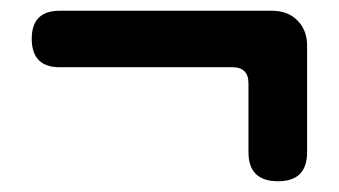

<svg xmlns="http://www.w3.org/2000/svg" viewBox="-20 -447 630 357"><path d="M497 -110Q442 -110 442 -164V-292Q442 -322 412 -322H240H91Q39 -322 39 -375Q39 -427 91 -427H295H486Q515 -427 533 -409Q551 -391 551 -362V-164Q551 -110 497 -110Z"/></svg>

Font: GenSenRounded2 TW B
Style: Regular
Weight: 700
Version: Version 2.000;PS 2;hotconv 16.6.51;makeotf.lib2.5.65220 DEVE